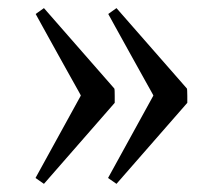

<svg xmlns="http://www.w3.org/2000/svg" viewBox="-20 -466 525 478"><path d="M89.4 -8.3 68.4 -22.9 181.2 -228Q181.6 -228 176.8 -236.6Q171.9 -245.1 164.1 -259.3Q156.2 -273.4 146 -291.7Q135.7 -310.1 125.2 -329.1Q114.7 -348.1 104.5 -366.5Q94.2 -384.8 86.4 -399.2Q78.6 -413.6 68.8 -431.2L89.4 -445.8L264.6 -245.6Q265.1 -245.1 265.4 -239.5Q265.6 -233.9 265.6 -227.1V-210ZM270 -8.3 249 -22.9 361.8 -228Q362.3 -228 357.4 -236.6Q352.5 -245.1 344.7 -259.3Q336.9 -273.4 326.7 -291.7Q316.4 -310.1 305.9 -329.1Q295.4 -348.1 285.2 -366.5Q274.9 -384.8 267.1 -399.2Q259.3 -413.6 249.5 -431.2L270 -445.8L445.3 -245.6Q445.8 -245.1 446 -239.5Q446.3 -233.9 446.3 -227.1V-210Z"/></svg>

Font: Akkhara
Style: Regular
Weight: 400
Designer: J. Victor Gaultney
Version: Version 1.00 June 13, 2006, initial release